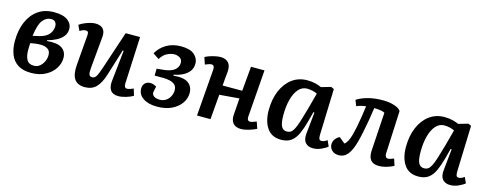

<svg xmlns="http://www.w3.org/2000/svg" viewBox="-26 -1059 4054 1607"><g transform="rotate(15 2000.5 -255.5)"><path d="M242 15Q171 15 127.5 -13.5Q84 -42 64 -92Q44 -142 44 -208Q44 -300 74 -372Q104 -444 161 -485Q218 -526 300 -526Q380 -526 419 -496.5Q458 -467 458 -422Q458 -386 437 -359Q416 -332 380.5 -313.5Q345 -295 303 -284V-277Q391 -286 432.5 -258.5Q474 -231 474 -174Q474 -128 446.5 -84.5Q419 -41 367 -13Q315 15 242 15ZM176 -288 234 -301Q291 -316 315 -347Q339 -378 339 -415Q339 -435 328 -449.5Q317 -464 290 -464Q250 -464 219.5 -426.5Q189 -389 176 -288ZM251 -49Q280 -49 301.5 -67Q323 -85 335 -112Q347 -139 347 -165Q347 -204 321.5 -219Q296 -234 263 -234Q239 -234 215 -231Q191 -228 173 -224Q172 -207 171.5 -191Q171 -175 171 -161Q171 -113 188 -81Q205 -49 251 -49Z M522 -476Q538 -488 562.5 -499Q587 -510 612.5 -517Q638 -524 659 -524Q703 -524 725 -500.5Q747 -477 743 -431L718 -158Q714 -115 720 -98.5Q726 -82 746 -82Q768 -82 781 -103Q794 -124 815 -186L923 -511H1048L1029 -102Q1028 -65 1054 -65Q1066 -65 1080 -70Q1094 -75 1108 -81L1126 -23Q1102 -8 1064.5 3Q1027 14 999 14Q950 14 930 -15.5Q910 -45 916 -96L945 -364L937 -366L866 -137Q842 -60 805.5 -23Q769 14 708 14Q645 14 617.5 -26Q590 -66 597 -151L618 -407Q620 -431 614.5 -439Q609 -447 595 -447Q571 -447 545 -428Z M1333 15Q1259 15 1213.5 -15.5Q1168 -46 1168 -98Q1168 -127 1185.5 -144.5Q1203 -162 1231 -162Q1246 -162 1259 -157.5Q1272 -153 1285 -146L1275 -98Q1271 -75 1289.5 -61Q1308 -47 1343 -47Q1373 -47 1396 -63Q1419 -79 1431 -103.5Q1443 -128 1443 -154Q1443 -187 1425 -203Q1407 -219 1379 -225Q1351 -231 1324 -231H1249L1250 -291L1309 -297Q1368 -302 1400.5 -326.5Q1433 -351 1433 -390Q1433 -419 1411.5 -432.5Q1390 -446 1363 -446Q1335 -446 1301 -429Q1267 -412 1245 -373L1192 -409Q1221 -461 1274.5 -493Q1328 -525 1401 -525Q1480 -525 1516.5 -492.5Q1553 -460 1553 -416Q1553 -375 1530.5 -347Q1508 -319 1473 -302.5Q1438 -286 1401 -280V-271Q1489 -280 1529.5 -250.5Q1570 -221 1570 -165Q1570 -120 1543 -79Q1516 -38 1463 -11.5Q1410 15 1333 15Z M1984 -230 1813 -216 1795 0H1678L1710 -408Q1712 -445 1685 -445Q1668 -445 1631 -429L1611 -489Q1625 -497 1648 -505Q1671 -513 1697 -518.5Q1723 -524 1744 -524Q1788 -524 1811.5 -498.5Q1835 -473 1831 -420Q1828 -389 1825 -359Q1822 -329 1820 -298H1990L2009 -511H2126L2095 -102Q2093 -65 2120 -65Q2136 -65 2174 -81L2194 -23Q2170 -10 2131 2Q2092 14 2061 14Q2015 14 1992 -13Q1969 -40 1974 -93Z M2714 -107Q2714 -84 2719 -74Q2724 -64 2740 -64Q2761 -64 2787 -84L2810 -34Q2792 -18 2756.5 -2Q2721 14 2685 14Q2642 14 2619 -12.5Q2596 -39 2602 -94L2621 -278L2612 -279L2589 -192Q2572 -129 2551 -82.5Q2530 -36 2496.5 -11Q2463 14 2409 14Q2326 14 2286 -45.5Q2246 -105 2246 -198Q2246 -294 2277 -367.5Q2308 -441 2364 -482.5Q2420 -524 2495 -524Q2535 -524 2567.5 -515.5Q2600 -507 2618 -498L2701 -522L2727 -510ZM2438 -65Q2457 -65 2471 -73.5Q2485 -82 2498 -106Q2511 -130 2526 -176.5Q2541 -223 2562 -298L2599 -436Q2585 -444 2560 -450Q2535 -456 2512 -456Q2467 -456 2436.5 -420.5Q2406 -385 2390.5 -325.5Q2375 -266 2375 -193Q2375 -122 2390.5 -93.5Q2406 -65 2438 -65Z M2925 -470Q2963 -495 3020 -510.5Q3077 -526 3151 -526Q3207 -526 3251 -511Q3295 -496 3306 -474L3289 -105Q3288 -65 3314 -65Q3323 -65 3333.5 -68Q3344 -71 3365 -79L3384 -21Q3362 -8 3325 3Q3288 14 3255 14Q3159 14 3166 -96L3187 -428Q3178 -435 3151.5 -439.5Q3125 -444 3095 -444Q3088 -391 3078 -334Q3068 -277 3057.5 -226Q3047 -175 3037 -139Q3017 -63 2986.5 -24.5Q2956 14 2908 14Q2871 14 2849 -7.5Q2827 -29 2827 -59Q2827 -83 2841.5 -103.5Q2856 -124 2879 -135L2930 -93Q2959 -111 2979 -184Q2987 -213 2995.5 -255Q3004 -297 3011.5 -345.5Q3019 -394 3025 -441Q3007 -439 2984 -433.5Q2961 -428 2945 -420Z M3903 -107Q3903 -84 3908 -74Q3913 -64 3929 -64Q3950 -64 3976 -84L3999 -34Q3981 -18 3945.5 -2Q3910 14 3874 14Q3831 14 3808 -12.5Q3785 -39 3791 -94L3810 -278L3801 -279L3778 -192Q3761 -129 3740 -82.5Q3719 -36 3685.5 -11Q3652 14 3598 14Q3515 14 3475 -45.5Q3435 -105 3435 -198Q3435 -294 3466 -367.5Q3497 -441 3553 -482.5Q3609 -524 3684 -524Q3724 -524 3756.5 -515.5Q3789 -507 3807 -498L3890 -522L3916 -510ZM3627 -65Q3646 -65 3660 -73.5Q3674 -82 3687 -106Q3700 -130 3715 -176.5Q3730 -223 3751 -298L3788 -436Q3774 -444 3749 -450Q3724 -456 3701 -456Q3656 -456 3625.5 -420.5Q3595 -385 3579.5 -325.5Q3564 -266 3564 -193Q3564 -122 3579.5 -93.5Q3595 -65 3627 -65Z"/></g></svg>

Font: Literata 12pt SemiBold
Style: Italic
Weight: 600
Italic angle: -2°
Designer: Latin by Veronika Burian and Jose Scaglione. Greek by Irene Vlachou. Cyrillic by Vera Evstafieva
Foundry: TypeTogether
Version: Version 3.002